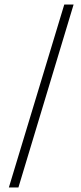

<svg xmlns="http://www.w3.org/2000/svg" viewBox="-20 -772 358 844"><path d="M19 52 262.5 -752H303.5L61 52Z"/></svg>

Font: Imbue Thin 10pt Black
Style: Regular
Weight: 900
Version: Version 1.102